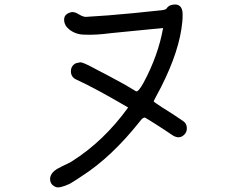

<svg xmlns="http://www.w3.org/2000/svg" viewBox="-20 -781 1040 842"><path d="M783.2 -250Q797.9 -240.2 799.3 -221.7Q800.8 -203.1 788.1 -190.4Q764.6 -167 731.4 -191.4Q722.7 -197.3 697.8 -213.9Q672.9 -230.5 658.2 -239.3Q651.4 -244.1 636.7 -252.9Q622.1 -261.7 617.2 -264.6Q607.4 -268.6 592.8 -248Q468.8 -91.8 338.9 -8.8Q337.9 -7.8 316.9 5.9Q295.9 19.5 285.2 25.4Q240.2 45.9 224.6 39.1Q196.3 27.3 200.2 -2.9Q204.1 -23.4 228.5 -39.1Q242.2 -46.9 252.4 -51.8Q262.7 -56.6 275.9 -63Q289.1 -69.3 294.9 -73.2Q435.5 -162.1 542 -309.6Q395.5 -395.5 313.5 -432.6Q291 -443.4 291 -468.3Q291 -493.2 313.5 -503.9Q325.2 -506.8 332 -507.8Q344.7 -507.8 391.6 -482.4Q403.3 -476.6 408.2 -473.6Q439.5 -458 525.4 -411.1L576.2 -380.9Q585.9 -375 610.4 -419.9Q673.8 -538.1 695.3 -658.2L466.8 -635.7Q400.4 -627 354.5 -628.9Q332 -628.9 314.9 -634.8Q297.9 -640.6 284.2 -651.4Q261.7 -668.9 261.2 -694.3Q260.7 -719.7 292 -727.5Q305.7 -730.5 324.7 -718.8Q343.8 -707 356.4 -707Q448.2 -711.9 567.4 -723.6Q581.1 -724.6 624 -729.5Q667 -734.4 690.4 -736.3Q706.1 -738.3 710 -743.2Q718.8 -756.8 734.4 -759.8Q756.8 -764.6 768.6 -754.4Q780.3 -744.1 780.8 -721.7Q781.2 -699.2 779.3 -683.6Q767.6 -559.6 686.5 -399.4Q683.6 -393.6 677.2 -381.8Q670.9 -370.1 666 -360.8Q661.1 -351.6 657.2 -343.8Q654.3 -338.9 654.3 -335.9Q654.3 -335 667 -326.2Q679.7 -318.4 690.4 -310.5Q741.2 -279.3 783.2 -250Z"/></svg>

Font: irohamaru Regular
Style: Regular
Weight: 400
Designer: [Source Han Sans]
Ryoko NISHIZUKA  (kana & ideographs); Paul D. Hunt (Latin, Greek & Cyrillic); Wenlong ZHANG  (bopomofo
Version: Version 1.00